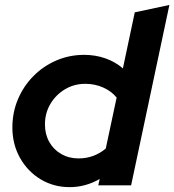

<svg xmlns="http://www.w3.org/2000/svg" viewBox="-20 -750 706 777"><path d="M261.9 7.3Q196.7 7.3 144.2 -24.5Q91.7 -56.3 60.9 -111.2Q30.1 -166.1 30.1 -234.1Q30.1 -295.3 52.7 -348.5Q75.3 -401.8 115.1 -442Q154.9 -482.3 207.7 -505.2Q260.6 -528 320.4 -528Q366.4 -528 406.7 -513.8Q447 -499.6 477.3 -473.2L525.4 -700L665.5 -729.9L510.6 0H377.8L383.4 -25.7Q326.2 7.3 261.9 7.3ZM297.9 -108.9Q329.6 -108.9 357.2 -119.1Q384.9 -129.3 408 -148.9L452 -355.1Q432 -380.4 398.1 -395.6Q364.2 -410.8 325.4 -410.8Q279.7 -410.8 242.8 -388.6Q205.8 -366.3 183.9 -329.3Q161.9 -292.3 161.9 -245.9Q161.9 -206.6 179.5 -175.4Q197 -144.3 228 -126.6Q259.1 -108.9 297.9 -108.9Z"/></svg>

Font: Red Hat Display
Style: Italic
Weight: 300
Italic angle: -12°
Designer: Pentagram, MCKL
Foundry: Pentagram, MCKL
Version: Version 1.023